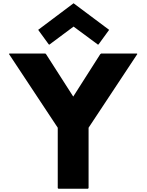

<svg xmlns="http://www.w3.org/2000/svg" viewBox="-20 -1150 899 1177"><path d="M35 -819 334 -367V3L338 7H519L523 3V-367L822 -819L819 -822H600L594 -817L429 -558L263 -817L258 -822H38ZM214 -967 278 -879 282 -876 431 -987 581 -876 585 -879 649 -967 645 -970 431 -1130 218 -970Z"/></svg>

Font: Hussar Woodtype
Style: Bd
Weight: 900
Foundry: Cannot Into Space Fonts
Version: Version 1.07